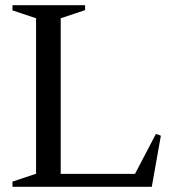

<svg xmlns="http://www.w3.org/2000/svg" viewBox="-20 -720 670 740"><path d="M28 -20 136 -56 119 -32V-668L136 -644L28 -680V-700H308V-681L197 -644L214 -668V-32L196 -50H518L492 -34L581 -204L600 -197L565 0H28Z"/></svg>

Font: Wittgenstein
Style: Regular
Weight: 400
Designer: Jörg Drees
Foundry: Jörg Drees
Version: Version 1.003;Glyphs 3.1.2 (3151)